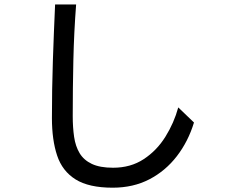

<svg xmlns="http://www.w3.org/2000/svg" viewBox="-20 -828 1040 883"><path d="M498 35.2Q388.7 35.2 327.6 -2.9Q266.6 -41 242.7 -112.8Q218.8 -184.6 218.8 -285.2Q218.8 -416 223.1 -546.9Q227.5 -677.7 233.4 -807.6H330.1Q320.3 -679.7 317.4 -550.8Q314.5 -421.9 314.5 -293.9Q314.5 -242.2 320.8 -198.7Q327.1 -155.3 346.2 -123.5Q365.2 -91.8 402.3 -74.2Q439.5 -56.6 500 -56.6Q581.1 -56.6 641.1 -96.2Q701.2 -135.7 740.7 -199.2Q780.3 -262.7 799.8 -334L872.1 -264.6Q845.7 -177.7 793.5 -109.9Q741.2 -42 667 -3.4Q592.8 35.2 498 35.2Z"/></svg>

Font: Kosugi
Style: Regular
Weight: 400
Version: Version 4.002